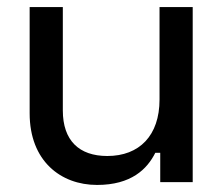

<svg xmlns="http://www.w3.org/2000/svg" viewBox="-20 -516 636 544"><path d="M526 0V-496H432V-234C432 -132 375 -74 284 -74C204 -74 158 -118 158 -203V-496H64V-195C64 -60 152 8 255 8C352 8 397 -37 420 -83H434V0Z"/></svg>

Font: Space Text Medium
Style: Regular
Weight: 500
Designer: Florian Karsten (Space Text), Colophon Foundry (Space Mono)
Foundry: Florian Karsten
Version: Version 1.003;PS 001.003;hotconv 1.0.88;makeotf.lib2.5.64775